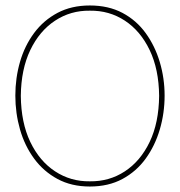

<svg xmlns="http://www.w3.org/2000/svg" viewBox="-20 -675 657 701"><path d="M308 6Q241 6 190 -21.5Q139 -49 104.5 -96Q70 -143 53 -202.5Q36 -262 36 -326Q36 -390 53 -449Q70 -508 104.5 -554.5Q139 -601 190 -628Q241 -655 308 -655Q376 -655 427 -628Q478 -601 512 -554Q546 -507 563.5 -448Q581 -389 581 -326Q581 -262 563.5 -202.5Q546 -143 512 -96Q478 -49 427 -21.5Q376 6 308 6ZM308 -13Q379 -12 436 -49.5Q493 -87 526.5 -157Q560 -227 561 -325Q560 -422 526.5 -492Q493 -562 436 -599.5Q379 -637 308 -636Q238 -637 181 -599.5Q124 -562 90.5 -492Q57 -422 56 -325Q57 -227 90.5 -157Q124 -87 181 -49.5Q238 -12 308 -13Z"/></svg>

Font: Josefin Sans Thin Thin
Style: Regular
Weight: 250
Version: Version 2.001